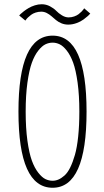

<svg xmlns="http://www.w3.org/2000/svg" viewBox="-20 -874 490 905"><path d="M301.5 -758Q284.5 -758 269.5 -764.2Q254.5 -770.5 243.8 -779.5Q233 -788.5 222.8 -797.5Q212.5 -806.5 200.2 -812.8Q188 -819 174.5 -819Q161 -819 148 -814.8Q135 -810.5 126.8 -804.2Q118.5 -798 112 -791.8Q105.5 -785.5 102.5 -781L99.5 -777L70.5 -801Q71.5 -802.5 76.8 -807.8Q82 -813 92.5 -821Q103 -829 115.2 -836.2Q127.5 -843.5 144 -848.8Q160.5 -854 176.5 -854Q197.5 -854 215.8 -844.2Q234 -834.5 245 -823Q256 -811.5 271.8 -801.8Q287.5 -792 303.5 -792Q317 -792 329.8 -796.5Q342.5 -801 350.5 -807.2Q358.5 -813.5 364.8 -819.8Q371 -826 374 -830.5L376.5 -835L405.5 -810Q402.5 -806 395 -799.2Q387.5 -792.5 373.8 -782.2Q360 -772 340.5 -765Q321 -758 301.5 -758ZM228 11Q67 11 67 -348Q67 -706 228 -706Q388 -706 388 -348Q388 11 228 11ZM228 -22Q242 -22 255.5 -27.8Q269 -33.5 283.8 -46.5Q298.5 -59.5 310.8 -84.2Q323 -109 333 -143.5Q343 -178 348.5 -230.5Q354 -283 354 -348Q354 -425 345.8 -484.5Q337.5 -544 324.8 -578.8Q312 -613.5 294.8 -635.5Q277.5 -657.5 261.2 -665.2Q245 -673 228 -673Q210.5 -673 194.2 -665.2Q178 -657.5 160.5 -635.5Q143 -613.5 130.2 -578.5Q117.5 -543.5 109.2 -484.2Q101 -425 101 -348Q101 -270.5 109.2 -211Q117.5 -151.5 130.2 -116.8Q143 -82 160.5 -59.8Q178 -37.5 194.2 -29.8Q210.5 -22 228 -22Z"/></svg>

Font: League Mono Condensed Thin
Style: Regular
Weight: 100
Width: 1
Designer: Tyler Finck
Foundry: The League of Moveable Type / Tyler Finck
Version: Version 2.210